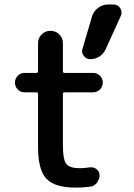

<svg xmlns="http://www.w3.org/2000/svg" viewBox="-20 -852 601 860"><path d="M487.3 -832Q507.8 -832 518.6 -815.4Q524.4 -805.7 524.4 -794.9Q524.4 -788.1 520.5 -779.3L453.1 -630.9Q443.4 -610.4 424.8 -598.6Q406.2 -586.9 384.8 -586.9Q366.2 -586.9 355.5 -601.6Q347.7 -611.3 347.7 -622.1Q347.7 -627.9 349.6 -633.8L391.6 -776.4Q398.4 -800.8 418.9 -816.4Q439.5 -832 464.8 -832ZM261.7 -533.2Q261.7 -525.4 269.5 -525.4H396.5Q415 -525.4 427.7 -512.7Q440.4 -500 440.4 -481.9Q440.4 -463.9 427.7 -451.2Q415 -438.5 396.5 -438.5H269.5Q261.7 -438.5 261.7 -431.6V-203.1Q261.7 -136.7 276.9 -117.7Q292 -98.6 337.9 -98.6Q359.4 -98.6 381.8 -102.5Q385.7 -102.5 388.7 -102.5Q401.4 -102.5 412.1 -94.7Q425.8 -84 425.8 -67.4Q425.8 -54.7 419.9 -43Q414.1 -31.2 404.3 -23.9Q394.5 -16.6 381.8 -15.6Q350.6 -11.7 318.4 -11.7Q225.6 -11.7 188 -51.3Q150.4 -90.8 150.4 -194.3V-431.6Q150.4 -438.5 142.6 -438.5H89.8Q72.3 -438.5 59.6 -451.2Q46.9 -463.9 46.9 -481.9Q46.9 -500 59.6 -512.7Q72.3 -525.4 89.8 -525.4H142.6Q150.4 -525.4 150.4 -533.2V-658.2Q150.4 -681.6 166.5 -697.8Q182.6 -713.9 206.1 -713.9Q229.5 -713.9 245.6 -697.8Q261.7 -681.6 261.7 -658.2Z"/></svg>

Font: Gen Jyuu Gothic P Medium
Style: Regular
Weight: 500
Designer: [Source Han Sans]
Ryoko NISHIZUKA  (kana & ideographs); Paul D. Hunt (Latin, Greek & Cyrillic); Wenlong ZHANG  (bopomofo
Version: Version 1.002.20150607